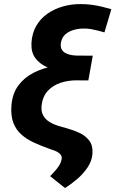

<svg xmlns="http://www.w3.org/2000/svg" viewBox="-20 -742 573 954"><path d="M533.2 -696.3 499 -581.1Q482.4 -585.9 465.1 -590.3Q447.8 -594.7 430.2 -597.7Q412.6 -600.6 394.5 -600.1Q370.6 -600.1 346.7 -593.5Q322.8 -586.9 305.2 -571.8Q287.6 -556.6 282.7 -529.8Q279.8 -511.2 285.4 -499Q291 -486.8 303 -479.7Q314.9 -472.7 329.8 -469.5Q344.7 -466.3 360.4 -465.8L440.9 -465.3L425.8 -381.3L360.4 -381.8Q325.2 -382.3 285.9 -388.2Q246.6 -394 211.7 -409.4Q176.8 -424.8 155.5 -453.4Q134.3 -481.9 136.2 -526.9Q138.7 -576.2 159.9 -613Q181.2 -649.9 215.8 -674.1Q250.5 -698.2 293.5 -710.2Q336.4 -722.2 381.3 -721.7Q408.2 -721.7 433.3 -718.5Q458.5 -715.3 483.4 -709.5Q508.3 -703.6 533.2 -696.3ZM355 -424.3 433.6 -423.8 418.9 -342.3 359.4 -342.8Q318.4 -342.8 281.5 -330.8Q244.6 -318.8 218.8 -292Q192.9 -265.1 187 -221.2Q183.1 -190.4 193.8 -169.9Q204.6 -149.4 225.6 -136.5Q246.6 -123.5 272.9 -115.7L314 -104Q346.2 -95.2 375.7 -81.3Q405.3 -67.4 423.6 -43.2Q441.9 -19 439.5 19.5Q437.5 56.6 415.5 89.4Q393.6 122.1 362.8 148.2Q332 174.3 303.2 192.4L229 133.3Q239.7 122.1 252 108.9Q264.2 95.7 273.4 81.1Q282.7 66.4 286.1 49.8Q288.1 38.6 283.9 30.8Q279.8 22.9 271.7 17.3Q263.7 11.7 254.9 7.8L226.1 -2.4Q184.6 -17.1 148.4 -33.7Q112.3 -50.3 86.2 -73.5Q60.1 -96.7 46.6 -131.1Q33.2 -165.5 36.6 -215.3Q41 -276.9 71.3 -317.4Q101.6 -357.9 148.2 -381.1Q194.8 -404.3 249 -414.3Q303.2 -424.3 355 -424.3Z"/></svg>

Font: Roboto ExtraBold
Style: Italic
Weight: 800
Designer: Christian Robertson
Foundry: Google
Version: Version 3.009; 2024